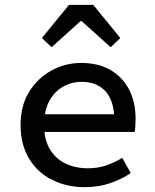

<svg xmlns="http://www.w3.org/2000/svg" viewBox="-20 -761 640 793"><path d="M330 12Q256 12 195.5 -18Q135 -48 100 -106Q65 -164 65 -245Q65 -325 100.5 -382Q136 -439 193 -470Q250 -501 315 -501Q387 -501 437 -471.5Q487 -442 513.5 -390.5Q540 -339 540 -270Q540 -255 539 -240.5Q538 -226 536 -216H134V-289H474L452 -265Q452 -344 416 -383.5Q380 -423 318 -423Q275 -423 239.5 -402.5Q204 -382 183 -342.5Q162 -303 162 -245Q162 -185 185.5 -145.5Q209 -106 249.5 -86Q290 -66 343 -66Q384 -66 418 -77.5Q452 -89 485 -109L520 -46Q483 -21 435 -4.5Q387 12 330 12ZM193 -566 153 -604 265 -741H365L477 -604L437 -566L317 -674H313Z"/></svg>

Font: Source Code Pro ExtraLight Medium
Style: Regular
Weight: 500
Monospace: yes
Version: Version 1.018;hotconv 1.0.116;makeotfexe 2.5.65601